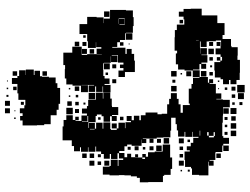

<svg xmlns="http://www.w3.org/2000/svg" viewBox="-136 -845 1005 773"><g transform="rotate(-90 366.5 -458.5)"><path d="M106 -101H86V-121H102V-123H85V-122H47V-160H49V-188H75V-192H81V-216H109V-218H143V-197H148V-209H164V-193H152H178V-183H198V-162H202V-185H222V-187H202V-215H222V-218H203V-244H228V-249H253V-254H279V-272H265H227V-275H200V-304H199V-330H195V-372H177V-390H191V-391H166V-431H171V-449H164V-460H145V-481H137V-460H120V-449H134V-433H120V-417H119V-388H133V-374H122V-365H140V-338H143V-306H171V-276H141V-304V-276H119V-268H73V-274H49V-300H45V-305H20V-335V-364H19V-398H37V-410H43V-434H47V-460H48V-482H47V-520H50V-547H82V-520H85V-515H110V-487H85V-484H109V-465H115V-482H136V-488H113V-514H133V-519H114V-543H133V-554H143V-574H163V-577H142V-605H160V-607H142V-635H160V-639H144V-663H165V-672H188V-709H244V-705H270V-694H289V-668H270V-658H283V-644H269V-657H266V-633H288V-611H326V-606H351V-577H352V-575H380V-547H356V-545H380V-517H356V-511H327V-510H322V-485H290V-510H286V-491H266V-511H285V-518H263V-544H285V-552H292V-571H286V-576H261V-605H238V-603H258V-579H235V-574H259V-548H235V-545H260V-517H233V-514H230V-491H236V-484H259V-458H237V-456H261V-434H266V-451H286V-431H269V-422H287V-400H269V-394H289V-375H300V-327H293V-310H295V-288H333V-280H355V-273H378V-249H355V-242H333V-234H299V-225H330V-197H332H336V-201H396V-190H415V-184H439V-158H442V-185H469V-218H486H473V-244H494V-253H538V-248H549V-258H603V-257H632V-249H654V-219H675V-222H686V-241H706V-222H717V-193H718V-149H691V-136V-86H660V-57H612V-65H596V-31H568V-29H563V-4H529V-5H512V5H460V4H431V-9H414V-33H431V-39H414V-63H434V-73H441V-96H469V-98H503V-74H509V-88H523V-74H509V-67H524V-73H534V-93H558V-73H568V-71H590V-92H587V-121H586V-129H564V-153H586V-156H562V-155H537V-154H559V-128H533V-150H531V-126H501V-150H496V-131H476V-151H495V-158H473V-184H486H470V-157H443V-124H420V-119H434V-103H418V-117H415V-92H377V-70H355V-90H353V-64H351V-36H321V-63H288V-64H259V-66H231H205V-62H198V-39H174V-62H167V-40H145V-62H167V-66H141V-93H138V-94H109V-117H106ZM411 -516H381V-546H405V-548H383V-574H405V-578H383V-604H409V-582H411V-606H435H411V-633H410V-607H382V-635H408V-669H413V-694H437V-700H475V-699H491V-706H541V-670H565V-632H532V-610H535V-572H557V-553H563V-574H583V-575H560V-607H587V-610H616V-641H656V-610H685V-572H683V-544H660V-543H678V-519H684V-518H713V-488V-454H711V-426H684V-423H648V-426H621V-454H619V-457H592V-478H583V-489H564V-509H561V-486H531V-511H529V-488H503V-514H526V-515H500V-543H498V-546H472V-545H447V-540H437V-520H415V-540H411ZM319 -668H293V-694H319ZM345 -672H327V-690H345ZM399 -678H393V-684H399ZM369 -678H363V-684H369ZM405 -642H387V-660H405ZM585 -642H567V-660H585ZM314 -643H298V-659H314ZM343 -644H329V-658H343ZM371 -646H361V-656H371ZM264 -609V-631H262V-606H286V-609ZM316 -611H296V-631H316ZM556 -611H536V-631H556ZM135 -612H117V-630H135ZM584 -613H568V-629H584ZM611 -616H601V-626H611ZM340 -617H332V-625H340ZM379 -578H353V-604H379ZM106 -581H86V-601H106ZM555 -582H537V-600H555ZM135 -582H117V-600H135ZM234 -580V-599H232V-580ZM535 -551V-572H534V-551ZM320 -552V-571V-552ZM103 -554H89V-568H103ZM132 -555H120V-567H132ZM281 -556H271V-566H281ZM498 -519H474V-543H498ZM707 -520H685V-542H707ZM106 -521H86V-541H106ZM461 -526H451V-536H461ZM256 -491H236V-511H256ZM494 -493H478V-509H494ZM434 -493H418V-509H434ZM509 -418H463V-458H443V-484H469V-464H501V-486H531H561V-456H536V-451H556V-431H536V-421H509ZM677 -460H655V-480H653V-459H679V-483H657V-482H677ZM283 -464H269V-478H283ZM583 -464H569V-478H583ZM493 -464H479V-478H493ZM619 -428H593V-454H619ZM162 -435H150V-447H162ZM578 -439H574V-443H578ZM164 -403H148V-419H164ZM132 -405H120V-417H132ZM113 -377H119V-388H113ZM161 -376H151V-386H161ZM197 -372V-386H195V-372ZM164 -343H148V-359H164ZM194 -343H178V-359H194ZM167 -310H145V-332H167ZM194 -313H178V-329H194ZM197 -280H175V-302H197ZM467 -250H445V-272H467ZM407 -250H385V-272H407ZM432 -255H420V-267H432ZM196 -221H176V-241H196ZM106 -221H86V-241H106ZM673 -224H659V-238H673ZM133 -224H119V-238H133ZM163 -224H149V-238H163ZM69 -228H63V-234H69ZM459 -228H453V-234H459ZM466 -191H446V-211H466ZM191 -196H181V-206H191ZM70 -197H62V-205H70ZM230 -160V-177V-160ZM592 -161V-172H591V-161ZM207 -155H227V-157H207ZM467 -130H445V-152H467ZM207 -121H221V-127H207ZM557 -100H535V-122H557ZM205 -100V-96H221V-101H206V-120H200V-100ZM584 -103H568V-119H584ZM463 -104H449V-118H463ZM523 -104H509V-118H523ZM490 -107H482V-115H490ZM135 -72H117V-90H135ZM584 -73H568V-89H584ZM429 -78H423V-84H429ZM398 -79H394V-83H398ZM317 -40H295V-62H317ZM222 -45H210V-57H222ZM282 -45H270V-57H282ZM251 -46H241V-56H251ZM401 -46H391V-56H401ZM318 -9H294V-33H318ZM257 -10H235V-32H257ZM227 -10H205V-32H227ZM285 -12H267V-30H285ZM404 -13H388V-29H404ZM373 -14H359V-28H373ZM341 -16H331V-26H341ZM411 24H381V-6H411ZM378 21H354V-3H378ZM342 15H330V3H342ZM347 -921H327V-941H347ZM317 -921H297V-941H317ZM371 -927H363V-935H371ZM400 -928H394V-934H400ZM429 -929H425V-933H429ZM399 -719H335V-725H311V-733H289V-757H253V-783H249V-812H248V-870H268V-880H286V-870H297V-881H317V-863H329V-859H351V-887H377V-891H415V-913H439V-891H447V-884H470V-858H451V-857H473V-825H451V-822H468V-800H446V-792H444V-764H441V-737H418V-730H399ZM466 -892H448V-910H466ZM404 -894H390V-908H404ZM280 -898H274V-904H280ZM309 -899H305V-903H309ZM343 -865H331V-877H343ZM466 -772H448V-790H466Z"/></g></svg>

Font: Rubik Storm
Style: Regular
Weight: 400
Designer: Hubert and Fischer, NaN
Foundry: Hubert and Fischer, NaN
Version: Version 2.201